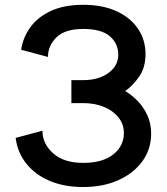

<svg xmlns="http://www.w3.org/2000/svg" viewBox="-20 -753 681 784"><path d="M319.8 -425.8Q381.8 -425.8 422.4 -454.8Q462.9 -483.9 462.9 -529.8Q462.9 -575.7 428.2 -605.2Q393.6 -634.8 319.8 -634.8Q245.6 -634.8 210.7 -600.6Q175.8 -566.4 175.8 -520.5L66.4 -549.8Q73.7 -600.1 104 -641.8Q134.3 -683.6 188.2 -708.5Q242.2 -733.4 319.8 -733.4Q399.4 -733.4 456.3 -707Q513.2 -680.7 543.7 -635.3Q574.2 -589.8 574.2 -532.2Q574.2 -477.5 548.3 -440.2Q522.5 -402.8 491.2 -381.3Q517.6 -365.7 541.7 -341.1Q565.9 -316.4 581.5 -282.7Q597.2 -249 597.2 -207.5Q597.2 -144 561.5 -94.7Q525.9 -45.4 463.4 -17.3Q400.9 10.7 319.8 10.7Q241.7 10.7 182.4 -14.6Q123 -40 87.2 -85.2Q51.3 -130.4 43.9 -189.9L153.3 -219.2Q153.3 -166 197 -127Q240.7 -87.9 319.8 -87.9Q398.9 -87.9 442.4 -122.3Q485.8 -156.7 485.8 -210Q485.8 -245.1 464.4 -272.7Q442.9 -300.3 405.3 -316.2Q367.7 -332 319.8 -332H271.5V-425.8Z"/></svg>

Font: Giphurs Medium
Style: Regular
Weight: 500
Version: Version 0.920; ttfautohint (v1.8.4.7-5d5b)